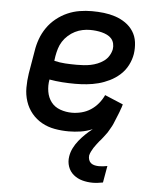

<svg xmlns="http://www.w3.org/2000/svg" viewBox="-53 -574 707 845"><g transform="rotate(5 300.0 -152.0)"><path d="M388 224Q364 224 342 218Q320 212 303 198Q286 184 278.5 162.5Q271 141 275 117Q278 98 287 80Q296 62 309 46Q322 30 336.5 16Q351 2 368 -11Q342 0 315.5 4Q289 8 263 8Q231 8 200.5 2.5Q170 -3 144 -17.5Q118 -32 99 -55Q80 -78 70.5 -107Q61 -136 61 -167.5Q61 -199 66 -231L83 -331Q87 -358 96.5 -384.5Q106 -411 122.5 -435Q139 -459 162 -477.5Q185 -496 211 -507.5Q237 -519 264.5 -523.5Q292 -528 319 -528Q346 -528 372 -525Q398 -522 422.5 -514Q447 -506 468 -491.5Q489 -477 502.5 -456Q516 -435 519.5 -409Q523 -383 519 -356Q515 -331 502.5 -306.5Q490 -282 469.5 -263.5Q449 -245 424.5 -233Q400 -221 375 -214.5Q350 -208 324 -205.5Q298 -203 273 -203Q244 -203 215.5 -205Q187 -207 159 -212Q154 -185 158.5 -158.5Q163 -132 178 -112.5Q193 -93 218 -84Q243 -75 270 -75Q291 -75 312.5 -80.5Q334 -86 352.5 -98Q371 -110 385.5 -127.5Q400 -145 409 -165L490 -131Q487 -120 486 -117.5Q485 -115 483 -109.5Q481 -104 479 -98Q477 -92 474.5 -86.5Q472 -81 470 -75.5Q468 -70 465.5 -64.5Q463 -59 461 -53.5Q459 -48 456.5 -42.5Q454 -37 451.5 -32Q449 -27 445.5 -21.5Q442 -16 439.5 -11Q437 -6 433.5 -1Q430 4 426 9Q422 14 418.5 19Q415 24 411 28.5Q407 33 403 38H402V39L401 40Q395 48 389 55.5Q383 63 378 71Q373 79 368.5 88Q364 97 362 106Q361 116 364 125Q367 134 374 139.5Q381 145 390.5 147Q400 149 409 149Q418 149 427 148Q436 147 446 145L433 219Q422 221 410.5 222.5Q399 224 388 224ZM273 -287Q288 -287 303.5 -288Q319 -289 334 -292Q349 -295 364 -301Q379 -307 392 -316.5Q405 -326 413.5 -340Q422 -354 425 -369Q427 -382 424 -394.5Q421 -407 413 -416Q405 -425 393.5 -430.5Q382 -436 370 -439Q358 -442 345 -443.5Q332 -445 318 -445Q302 -445 285 -441.5Q268 -438 252 -430Q236 -422 222 -409.5Q208 -397 198.5 -382Q189 -367 184 -350.5Q179 -334 176 -317L173 -296Q197 -290 222 -288.5Q247 -287 273 -287Z"/></g></svg>

Font: Iosevka HT Medium Extended
Style: Italic
Weight: 500
Width: 7
Italic angle: -9°
Monospace: yes
Designer: Belleve Invis
Foundry: Belleve Invis
Version: Version 32.3.0; ttfautohint (v1.8.4)